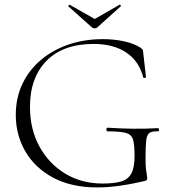

<svg xmlns="http://www.w3.org/2000/svg" viewBox="-20 -807 753 839"><path d="M404 12Q292 12 212.5 -30.5Q133 -73 91 -145Q49 -217 49 -305Q49 -379 77.5 -439.5Q106 -500 157.5 -544Q209 -588 278.5 -612Q348 -636 430 -636Q478 -636 522 -626.5Q566 -617 595 -598Q604 -591 604.5 -587Q605 -583 606 -575L618 -470Q618 -468 612.5 -466.5Q607 -465 606 -469Q587 -541 531 -578Q475 -615 389 -615Q256 -615 183.5 -541.5Q111 -468 111 -340Q111 -242 152.5 -166.5Q194 -91 265.5 -48Q337 -5 428 -5Q479 -5 509.5 -14Q540 -23 554 -49Q568 -75 568 -126Q568 -174 561.5 -196.5Q555 -219 530.5 -226Q506 -233 451 -233Q445 -233 445 -241Q445 -249 450 -249Q512 -245 563 -244.5Q614 -244 670 -247Q675 -247 675 -240Q675 -233 670 -233Q645 -234 633.5 -226.5Q622 -219 619 -194Q616 -169 616 -116Q616 -83 618 -67Q620 -51 621.5 -43.5Q623 -36 623 -28Q623 -22 621 -20Q619 -18 612 -16Q562 -4 508 4Q454 12 404 12ZM382 -687 279 -779Q277 -781 280.5 -784Q284 -787 285 -786L394 -724L502 -786Q504 -788 507 -784.5Q510 -781 507 -779L405 -687Q401 -683 394 -683Q387 -683 382 -687Z"/></svg>

Font: Cormorant Infant Light
Style: Regular
Weight: 300
Designer: Christian Thalmann (Catharsis Fonts)
Foundry: Catharsis Fonts
Version: Version 4.001